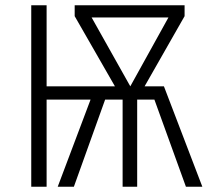

<svg xmlns="http://www.w3.org/2000/svg" viewBox="-20 -705 794 725"><path d="M744 0H682L563 -329H498V0H443V-329H377L259 0H198L322 -329H156V0H98V-685H156V-379H414L262 -644V-685H677V-644L526 -379H599ZM472 -379 616 -639H326Z"/></svg>

Font: Fira Sans Condensed Light
Style: Regular
Weight: 300
Width: 3
Designer: bBox Type GmbH & Carrois Corporate GbR & Edenspiekermann AG
Foundry: bBox Type GmbH & Carrois Corporate GbR & Edenspiekermann AG
Version: Version 4.301